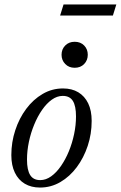

<svg xmlns="http://www.w3.org/2000/svg" viewBox="-20 -834 544 864"><path d="M263.5 -436Q303.5 -436 332.2 -418.8Q361 -401.5 376.8 -369Q392.5 -336.5 392.5 -290Q392.5 -231.5 374.8 -177.8Q357 -124 325.5 -81.8Q294 -39.5 251.8 -14.8Q209.5 10 160 10Q120.5 10 91.5 -7.2Q62.5 -24.5 46.8 -57.2Q31 -90 31 -136Q31 -194.5 48.8 -248.2Q66.5 -302 98 -344.2Q129.5 -386.5 171.8 -411.2Q214 -436 263.5 -436ZM161 -23.5Q186.5 -23.5 210.2 -40.5Q234 -57.5 254.2 -86.8Q274.5 -116 289.8 -153Q305 -190 313.5 -230.5Q322 -271 322 -310Q322 -357.5 307.8 -380Q293.5 -402.5 262.5 -402.5Q237 -402.5 213.2 -385.5Q189.5 -368.5 169.2 -339.2Q149 -310 133.8 -273Q118.5 -236 110 -195.5Q101.5 -155 101.5 -116Q101.5 -69 115.8 -46.2Q130 -23.5 161 -23.5ZM316 -529Q290 -529 273.5 -546Q257 -563 257 -587.5Q257 -612.5 273.5 -629.2Q290 -646 316 -646Q342.5 -646 358.8 -629.2Q375 -612.5 375 -587.5Q375 -563 358.8 -546Q342.5 -529 316 -529ZM250.5 -764 266 -814H503.5L488 -764Z"/></svg>

Font: Newsreader Text
Style: Italic
Weight: 400
Italic angle: -17°
Designer: Hugues Gentile
Foundry: Production Type
Version: Version 1.001